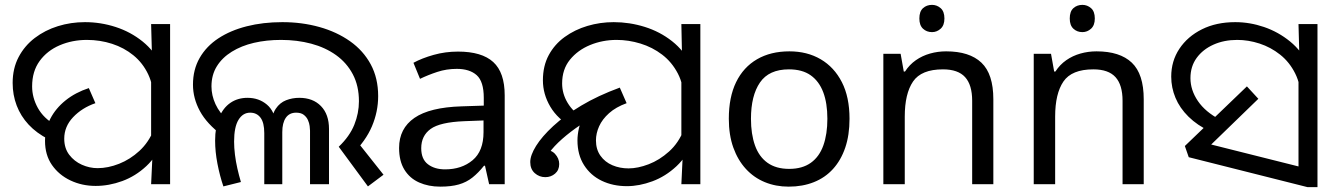

<svg xmlns="http://www.w3.org/2000/svg" viewBox="-20 -757 5496 789"><path d="M179 -185Q130 -210 97.5 -245Q65 -280 48.5 -323.5Q32 -367 32 -416Q32 -476 56.5 -522.5Q81 -569 123 -601Q165 -633 218 -649.5Q271 -666 329 -666Q394 -666 455.5 -646Q517 -626 566 -586.5Q615 -547 644 -487Q673 -427 673 -347L611 -344Q611 -405 589 -451.5Q567 -498 528.5 -529.5Q490 -561 440.5 -577Q391 -593 337 -593Q277 -593 225.5 -571Q174 -549 143 -506.5Q112 -464 112 -402Q112 -356 135.5 -313.5Q159 -271 208 -243L179 -185ZM373 7Q317 7 269.5 -15.5Q222 -38 193.5 -79Q165 -120 165 -178Q165 -227 187 -269.5Q209 -312 249.5 -344.5Q290 -377 345 -395L372 -333Q317 -314 280.5 -275.5Q244 -237 244 -187Q244 -148 264.5 -121Q285 -94 316.5 -80Q348 -66 381 -66Q424 -66 469.5 -84Q515 -102 553 -137Q591 -172 612 -224L650 -180Q626 -116 581.5 -74.5Q537 -33 482.5 -13Q428 7 373 7ZM606 -106 601 -144V-471L605 -511L601 -658H679V0H601Z M1372 -154Q1417 -197 1436 -244.5Q1455 -292 1455 -341Q1455 -404 1430 -451.5Q1405 -499 1361 -530.5Q1317 -562 1259 -577.5Q1201 -593 1135 -593Q1075 -593 1023.5 -581Q972 -569 932.5 -544.5Q893 -520 871 -484.5Q849 -449 849 -402Q849 -365 865.5 -329Q882 -293 919 -258L893 -201Q830 -248 801.5 -300.5Q773 -353 773 -409Q773 -471 800.5 -519Q828 -567 877.5 -599.5Q927 -632 994 -649Q1061 -666 1140 -666Q1221 -666 1292.5 -646Q1364 -626 1418.5 -587.5Q1473 -549 1503.5 -492.5Q1534 -436 1534 -362Q1534 -298 1508.5 -238Q1483 -178 1427 -123L1441 -184L1556 -39L1492 9ZM898 9Q883 -35 873.5 -84.5Q864 -134 864 -179Q864 -235 880.5 -274.5Q897 -314 927 -334.5Q957 -355 997 -355Q1044 -355 1077 -327Q1110 -299 1115 -243H1093Q1097 -286 1113.5 -310.5Q1130 -335 1155.5 -345Q1181 -355 1210 -355Q1266 -355 1299 -321Q1332 -287 1332 -227V0H1254V-220Q1254 -227 1252.5 -239Q1251 -251 1245.5 -263.5Q1240 -276 1228.5 -285Q1217 -294 1197 -294Q1169 -294 1154.5 -273Q1140 -252 1140 -214V0H1066V-210Q1066 -253 1050.5 -273.5Q1035 -294 1008 -294Q978 -294 960 -264.5Q942 -235 942 -175Q942 -150 945.5 -121.5Q949 -93 955.5 -64.5Q962 -36 970 -9L898 9Z M1862 -545Q1960 -545 2007 -502Q2054 -459 2054 -365V0H1990L1973 -76H1969Q1946 -47 1921.5 -27.5Q1897 -8 1865.5 1Q1834 10 1789 10Q1741 10 1702.5 -7Q1664 -24 1642 -59.5Q1620 -95 1620 -149Q1620 -229 1683 -272.5Q1746 -316 1877 -320L1968 -323V-355Q1968 -422 1939 -448Q1910 -474 1857 -474Q1815 -474 1777 -461.5Q1739 -449 1706 -433L1679 -499Q1714 -518 1762 -531.5Q1810 -545 1862 -545ZM1888 -259Q1788 -255 1749.5 -227Q1711 -199 1711 -148Q1711 -103 1738.5 -82Q1766 -61 1809 -61Q1877 -61 1922 -98.5Q1967 -136 1967 -214V-262Z M2556 8Q2499 8 2453 -14Q2407 -36 2380 -78.5Q2353 -121 2353 -180Q2353 -203 2359 -230Q2365 -257 2382.5 -285.5Q2400 -314 2434 -340Q2468 -366 2523 -386L2544 -336Q2501 -321 2455 -297Q2409 -273 2366.5 -244.5Q2324 -216 2290 -186Q2256 -156 2236 -128Q2216 -100 2216 -78L2202 -144Q2243 -144 2260.5 -125Q2278 -106 2278 -83Q2278 -58 2261 -43.5Q2244 -29 2221 -29Q2196 -29 2177.5 -45.5Q2159 -62 2159 -91Q2159 -119 2183 -157.5Q2207 -196 2253.5 -239Q2300 -282 2368.5 -323Q2437 -364 2527 -397L2555 -333Q2511 -317 2483 -292Q2455 -267 2442 -238Q2429 -209 2429 -180Q2429 -143 2447.5 -117Q2466 -91 2496.5 -78Q2527 -65 2563 -65Q2601 -65 2645.5 -82Q2690 -99 2729.5 -134.5Q2769 -170 2790 -224L2829 -180Q2805 -116 2760 -74Q2715 -32 2661 -12Q2607 8 2556 8ZM2332 -234Q2272 -267 2241.5 -318.5Q2211 -370 2211 -427Q2211 -486 2235 -530.5Q2259 -575 2300.5 -605Q2342 -635 2394 -650.5Q2446 -666 2502 -666Q2567 -666 2629.5 -646.5Q2692 -627 2742 -587.5Q2792 -548 2821.5 -488Q2851 -428 2851 -347L2790 -345Q2790 -408 2765.5 -455Q2741 -502 2701 -532.5Q2661 -563 2612 -578Q2563 -593 2514 -593Q2456 -593 2405 -572Q2354 -551 2322 -511.5Q2290 -472 2290 -414Q2290 -372 2312.5 -334.5Q2335 -297 2375 -273L2332 -234ZM2785 -106 2780 -144V-471L2783 -511L2780 -658H2858V0H2780Z M3471 -269Q3471 -202 3453.5 -150.5Q3436 -99 3403.5 -63Q3371 -27 3324.5 -8.5Q3278 10 3221 10Q3168 10 3123 -8.5Q3078 -27 3045 -63Q3012 -99 2993.5 -150.5Q2975 -202 2975 -269Q2975 -358 3005 -419.5Q3035 -481 3091 -513.5Q3147 -546 3224 -546Q3297 -546 3352.5 -513.5Q3408 -481 3439.5 -419.5Q3471 -358 3471 -269ZM3066 -269Q3066 -206 3082.5 -159.5Q3099 -113 3134 -88Q3169 -63 3223 -63Q3277 -63 3312 -88Q3347 -113 3363.5 -159.5Q3380 -206 3380 -269Q3380 -333 3363 -378Q3346 -423 3311.5 -447.5Q3277 -472 3222 -472Q3140 -472 3103 -418Q3066 -364 3066 -269Z M3810 -737Q3830 -737 3845.5 -723.5Q3861 -710 3861 -681Q3861 -653 3845.5 -639Q3830 -625 3810 -625Q3788 -625 3773 -639Q3758 -653 3758 -681Q3758 -710 3773 -723.5Q3788 -737 3810 -737ZM3868 -546Q3964 -546 4013 -499.5Q4062 -453 4062 -349V0H3975V-343Q3975 -408 3946 -440Q3917 -472 3855 -472Q3766 -472 3732 -422Q3698 -372 3698 -278V0H3610V-536H3681L3694 -463H3699Q3717 -491 3743.5 -509.5Q3770 -528 3802 -537Q3834 -546 3868 -546Z M4428 -737Q4448 -737 4463.5 -723.5Q4479 -710 4479 -681Q4479 -653 4463.5 -639Q4448 -625 4428 -625Q4406 -625 4391 -639Q4376 -653 4376 -681Q4376 -710 4391 -723.5Q4406 -737 4428 -737ZM4486 -546Q4582 -546 4631 -499.5Q4680 -453 4680 -349V0H4593V-343Q4593 -408 4564 -440Q4535 -472 4473 -472Q4384 -472 4350 -422Q4316 -372 4316 -278V0H4228V-536H4299L4312 -463H4317Q4335 -491 4361.5 -509.5Q4388 -528 4420 -537Q4452 -546 4486 -546Z M4953 -217Q4900 -242 4864 -277.5Q4828 -313 4810.5 -355Q4793 -397 4793 -442Q4793 -506 4826.5 -556.5Q4860 -607 4919 -636.5Q4978 -666 5056 -666Q5116 -666 5174.5 -646Q5233 -626 5281.5 -586.5Q5330 -547 5358.5 -487Q5387 -427 5387 -347L5326 -344Q5326 -408 5302.5 -455Q5279 -502 5240.5 -532.5Q5202 -563 5156 -578Q5110 -593 5064 -593Q5010 -593 4966.5 -573.5Q4923 -554 4897.5 -519Q4872 -484 4872 -436Q4872 -387 4902.5 -342Q4933 -297 4994 -265L4953 -217ZM5316 -482 5320 -510 5316 -658H5394V12H5353L4865 -111L4849 -157L5104 -402L5151 -351L4921 -128L4914 -174L5376 -58L5316 -6Z"/></svg>

Font: loriya25
Style: Book
Weight: 400
Designer: Jelle Bosma - Monotype Design Team
Foundry: Monotype Imaging Inc.
Version: Version 2.003